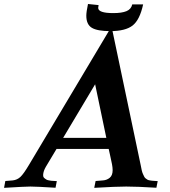

<svg xmlns="http://www.w3.org/2000/svg" viewBox="-60 -925 837 947"><path d="M404.8 1.5 411.6 -32.2 448.2 -35.2Q467.3 -36.6 481.4 -48.3Q495.6 -60.1 495.6 -85.9Q495.6 -98.1 492.4 -115.2Q489.3 -132.3 483.6 -156.5Q478 -180.7 476.1 -190.4H218.8L166 -102.1Q153.8 -81.1 152.8 -63Q152.8 -54.7 154.3 -52.7H153.8Q156.7 -47.9 161.6 -44.2Q166.5 -40.5 170.2 -38.6Q173.8 -36.6 181.9 -35.2Q189.9 -33.7 193.1 -33.4Q196.3 -33.2 207 -32.5Q217.8 -31.7 220.2 -31.7L213.9 1Q119.1 -4.9 89.8 -4.9Q64.5 -4.9 -40 1.5L-33.7 -32.2L2.9 -35.2Q24.9 -37.6 40.8 -52.5Q56.6 -67.4 83 -111.8Q349.6 -558.6 490.2 -794.4L634.3 -108.9Q636.7 -95.2 639.2 -84.7Q641.6 -74.2 645.3 -66.4Q648.9 -58.6 651.6 -53.2Q654.3 -47.9 659.4 -44.2Q664.6 -40.5 667.7 -38.6Q670.9 -36.6 678.2 -35.4Q685.5 -34.2 689.5 -33.7Q693.4 -33.2 702.9 -32.7Q712.4 -32.2 717.8 -31.7L711.4 1Q616.7 -4.9 562.5 -4.9Q512.7 -4.9 404.8 1.5ZM464.4 -245.1 409.2 -509.3Q291.5 -312 251.5 -245.1ZM499 -860.4Q540.5 -860.4 563.7 -869.9Q586.9 -879.4 592.3 -903.3H646Q629.4 -826.7 594 -799.1Q558.6 -771.5 483.9 -771.5Q420.4 -771.5 393.1 -787.8Q365.7 -804.2 365.7 -847.7Q365.7 -866.2 374 -905.3L426.3 -899.9Q424.3 -888.2 424.3 -886.2Q424.3 -860.4 499 -860.4Z"/></svg>

Font: Flanker
Style: Bold Italic
Weight: 700
Italic angle: -12°
Designer: Flanker
Version: Version 2.000